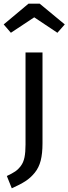

<svg xmlns="http://www.w3.org/2000/svg" viewBox="-46 -812 372 1044"><path d="M13.2 -633.8 -25.9 -679.2 108.9 -792H169.9L306.2 -679.2L266.1 -633.8L140.1 -717.8ZM185.1 -526.9V-32.2Q185.1 22.9 175.3 61.3Q165.5 99.6 142.8 127.4Q120.1 155.3 92 173.3Q64 191.4 18.1 211.9L-8.8 145Q20.5 131.3 36.9 120.1Q53.2 108.9 67.4 90.1Q81.5 71.3 87.2 43.5Q92.8 15.6 92.8 -25.9V-526.9Z"/></svg>

Font: FiraGO
Style: Regular
Weight: 400
Designer: bBox Type
Foundry: bBox Type GmbH
Version: Version 1.001;PS 001.001;hotconv 1.0.88;makeotf.lib2.5.64775